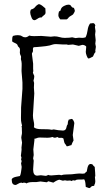

<svg xmlns="http://www.w3.org/2000/svg" viewBox="-20 -915 524 965"><path d="M85.9 -374 92.8 -467.8V-500Q92.8 -505.9 91.8 -513.7L88.9 -548.8Q87.9 -557.6 88.4 -567.4Q88.9 -577.1 88.9 -584V-595.7Q88.9 -599.6 87.9 -605.5L85 -618.2L85.9 -627.9Q85.9 -632.8 84 -635.7Q82 -638.7 80.6 -644.5Q79.1 -650.4 80.1 -658.2Q81.1 -666 79.6 -670.4Q78.1 -674.8 75.7 -676.8Q73.2 -678.7 71.3 -681.2Q69.3 -683.6 68.8 -686.5Q68.4 -689.5 64.9 -692.9Q61.5 -696.3 54.2 -699.2Q46.9 -702.1 41 -707Q42 -713.9 41.5 -720.2Q41 -726.6 44.9 -734.4Q56.6 -738.3 69.8 -738.3Q83 -738.3 90.3 -732.9Q97.7 -727.5 106.9 -727.5Q116.2 -727.5 127 -736.3Q135.7 -733.4 151.4 -733.4L187.5 -734.4L235.4 -730.5L252.9 -732.4Q266.6 -732.4 279.3 -728.5Q292 -724.6 305.7 -724.6L329.1 -725.6L342.8 -727.5L359.4 -723.6L377 -725.6L393.6 -724.6Q401.4 -724.6 410.2 -727.5Q418 -744.1 420.4 -763.7Q422.9 -783.2 432.6 -796.9Q442.4 -798.8 447.8 -798.8Q453.1 -798.8 456.1 -793.9Q459 -789.1 459 -786.1L457 -780.3L460 -758.8L458 -741.2L460.9 -712.9L459 -695.3L461.9 -679.7L459 -660.2L460 -653.3Q455.1 -649.4 452.6 -642.6Q450.2 -635.7 447.3 -630.9Q441.4 -627.9 435.1 -624.5Q428.7 -621.1 424.8 -621.1Q420.9 -621.1 416 -633.8Q411.1 -646.5 411.1 -654.3L413.1 -675.8V-681.6Q405.3 -689.5 393.6 -689.5L376 -684.6L346.7 -691.4L322.3 -689.5Q319.3 -689.5 317.4 -691.4H297.9L261.7 -693.4Q251 -693.4 244.1 -690.9Q237.3 -688.5 229.5 -686.5Q221.7 -684.6 210.4 -683.1Q199.2 -681.6 188 -680.7Q176.8 -679.7 165.5 -678.7Q154.3 -677.7 149.4 -677.7Q144.5 -672.9 145.5 -665.5Q146.5 -658.2 144.5 -653.8Q142.6 -649.4 141.6 -649.4Q140.6 -649.4 140.6 -642.6L146.5 -594.7V-569.3L147.5 -555.7Q145.5 -555.7 145.5 -551.3Q145.5 -546.9 152.3 -533.2Q151.4 -529.3 151.4 -522.5L148.4 -509.8L151.4 -498L150.4 -474.6L152.3 -445.3L145.5 -335Q145.5 -320.3 149.4 -304.7Q153.3 -289.1 150.4 -275.4Q160.2 -265.6 190.9 -265.6Q221.7 -265.6 228.5 -264.6L240.2 -262.7L250 -264.6L272.5 -260.7L295.9 -258.8Q308.6 -258.8 312.5 -269.5Q315.4 -285.2 320.3 -290Q320.3 -303.7 325.2 -313.5L339.8 -317.4Q344.7 -317.4 349.1 -309.1Q353.5 -300.8 353.5 -295.9L345.7 -236.3L349.6 -209Q342.8 -197.3 338.9 -185.5Q333 -184.6 327.1 -182.1Q321.3 -179.7 315.4 -179.7Q313.5 -181.6 312 -185.1Q310.5 -188.5 307.1 -191.9Q303.7 -195.3 302.2 -203.6Q300.8 -211.9 298.8 -218.8Q292 -223.6 283.2 -222.2Q274.4 -220.7 268.6 -226.6Q260.7 -222.7 255.4 -222.7Q250 -222.7 244.1 -226.6Q232.4 -222.7 218.8 -222.7L186.5 -223.6H177.7Q170.9 -223.6 164.6 -220.7Q158.2 -217.8 156.2 -218.3Q154.3 -218.8 152.3 -216.8L153.3 -212.9L147.5 -164.1L149.4 -135.7L146.5 -119.1L149.4 -107.4L146.5 -63.5Q146.5 -32.2 167 -32.2L185.5 -34.2L209 -31.2Q216.8 -31.2 221.7 -36.1Q228.5 -33.2 237.3 -33.2L273.4 -36.1H279.3Q283.2 -36.1 287.1 -34.2Q297.9 -38.1 314.5 -38.1Q331.1 -38.1 341.3 -39.1Q351.6 -40 360.8 -41.5Q370.1 -43 378.9 -43L395.5 -42Q406.2 -42 408.7 -46.4Q411.1 -50.8 416 -52.7Q417 -56.6 418 -63.5Q421.9 -90.8 435.5 -90.8Q444.3 -90.8 446.8 -85.9Q449.2 -81.1 456.1 -76.2Q459 -41 459 -28.3Q457 -28.3 457 -26.4L459 -3.9Q459 6.8 454.1 14.6Q455.1 19.5 449.2 19.5Q443.4 19.5 439.9 22Q436.5 24.4 434.6 27.3Q432.6 30.3 427.7 30.3L411.1 24.4Q410.2 15.6 409.2 4.9Q408.2 -5.9 403.3 -13.7Q397.5 -12.7 391.6 -12.7H378.9Q359.4 -12.7 357.4 -6.8Q353.5 -8.8 349.1 -8.8Q344.7 -8.8 338.9 -4.9Q335.9 -7.8 331.1 -7.8L317.4 -6.8L306.6 -8.8L295.9 -6.8L279.3 -11.7Q269.5 -11.7 248 2.9L222.7 -3.9Q220.7 -3.9 219.2 -1.5Q217.8 1 213.9 1L183.6 -2.9L163.1 0H147.5Q122.1 0 113.3 6.8Q108.4 2.9 99.6 2.9L92.8 4.9L87.9 2.9Q80.1 2.9 70.8 8.8Q61.5 14.6 58.6 14.6Q39.1 14.6 39.1 -9.8V-14.6Q43 -22.5 60.5 -26.4Q78.1 -30.3 80.1 -30.3Q84 -38.1 85.4 -48.8Q86.9 -59.6 87.9 -66.4Q88.9 -73.2 88.9 -76.2L85.9 -93.8L88.9 -105.5L85.9 -113.3L87.9 -123L85 -131.8L87.9 -157.2Q88.9 -161.1 88.4 -164.6Q87.9 -168 87.9 -172.9L90.8 -198.2L86.9 -222.7Q86.9 -227.5 87.9 -231.4Q88.9 -235.4 89.8 -240.7Q90.8 -246.1 90.3 -252.4Q89.8 -258.8 89.8 -264.6V-275.4Q87.9 -275.4 87.9 -277.3L90.8 -284.2L87.9 -295.9Q85 -306.6 85.4 -323.7Q85.9 -340.8 85.9 -352.5ZM283.2 -817.4Q273.4 -829.1 273.4 -837.9Q273.4 -846.7 275.4 -852.5V-853.5Q275.4 -856.4 278.3 -858.4Q285.2 -861.3 285.2 -865.2Q285.2 -869.1 287.1 -871.1Q290 -878.9 302.2 -885.3Q314.5 -891.6 323.7 -891.6Q333 -891.6 335.4 -887.2Q337.9 -882.8 342.3 -878.9Q346.7 -875 349.1 -876Q351.6 -877 354 -869.1Q356.4 -861.3 356.4 -859.9Q356.4 -858.4 353 -852.1Q349.6 -845.7 347.7 -843.3Q345.7 -840.8 340.3 -837.9Q335 -835 330.6 -832Q326.2 -829.1 322.8 -824.2Q319.3 -819.3 314.5 -817.4ZM208 -873 209 -852.5Q209 -844.7 204.1 -841.3Q199.2 -837.9 197.3 -835.4Q195.3 -833 192.9 -831.5Q190.4 -830.1 189.5 -827.1H186.5Q178.7 -828.1 168.5 -820.8Q158.2 -813.5 153.3 -813.5Q142.6 -813.5 137.7 -829.1Q131.8 -843.8 131.8 -852.5Q131.8 -861.3 135.7 -867.2Q149.4 -870.1 156.7 -879.9Q164.1 -889.6 175.8 -894.5Q186.5 -891.6 193.4 -885.3Q200.2 -878.9 208 -873Z"/></svg>

Font: Mountains of Christmas
Style: Regular
Weight: 400
Designer: Crystal Kluge
Foundry: Font Diner, Inc DBA Tart Workshop
Version: Version 1.002